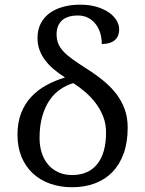

<svg xmlns="http://www.w3.org/2000/svg" viewBox="-20 -785 617 815"><path d="M430.2 -223.1Q430.2 -259.3 418 -290.3Q405.8 -321.3 386 -347.4Q366.2 -373.5 341.3 -394.8Q316.4 -416 291 -432.1Q262.7 -423.8 236.6 -406.2Q210.4 -388.7 190.9 -360.4Q171.4 -332 159.7 -292.2Q147.9 -252.4 147.9 -199.2Q147.9 -165 157.2 -136.2Q166.5 -107.4 184.3 -86.4Q202.1 -65.4 227.8 -53.7Q253.4 -42 286.1 -42Q355.5 -42 392.8 -88.6Q430.2 -135.3 430.2 -223.1ZM220.2 -639.2Q220.2 -617.7 227.1 -600.6Q233.9 -583.5 248.8 -567.1Q263.7 -550.8 287.6 -533.7Q311.5 -516.6 345.2 -495.1Q385.3 -469.7 418 -443.1Q450.7 -416.5 473.6 -386.5Q496.6 -356.4 509.3 -321.3Q522 -286.1 522 -243.2Q522 -181.2 505.1 -134Q488.3 -86.9 457.3 -54.9Q426.3 -22.9 382.8 -6.6Q339.4 9.8 286.1 9.8Q235.8 9.8 193.4 -5.1Q150.9 -20 119.9 -48.6Q88.9 -77.1 71.5 -118.7Q54.2 -160.2 54.2 -213.9Q54.2 -265.6 69.8 -305.2Q85.4 -344.7 112.8 -374Q140.1 -403.3 176.8 -423.3Q213.4 -443.4 255.9 -456.1Q231 -472.2 209.5 -490Q188 -507.8 172.4 -528.3Q156.7 -548.8 147.9 -572.5Q139.2 -596.2 139.2 -624Q139.2 -658.2 152.6 -684.6Q166 -710.9 189.9 -728.8Q213.9 -746.6 247.1 -755.9Q280.3 -765.1 319.8 -765.1Q361.3 -765.1 392.3 -755.4Q423.3 -745.6 444.1 -730.7Q464.8 -715.8 475.3 -697.3Q485.8 -678.7 485.8 -661.1Q485.8 -629.4 466.3 -613.8Q446.8 -598.1 412.1 -598.1Q412.1 -623 405.3 -645.3Q398.4 -667.5 385.3 -683.8Q372.1 -700.2 353.3 -709.7Q334.5 -719.2 311 -719.2Q287.1 -719.2 269.8 -713.4Q252.4 -707.5 241.5 -696.8Q230.5 -686 225.3 -671.4Q220.2 -656.7 220.2 -639.2Z"/></svg>

Font: Droid Serif
Style: Regular
Weight: 400
Designer: Monotype Design team
Foundry: Monotype Imaging Inc.
Version: Version 1.03